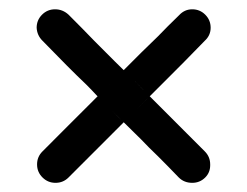

<svg xmlns="http://www.w3.org/2000/svg" viewBox="-20 -569 537 417"><path d="M72.3 -240.2Q103.5 -271.5 127.9 -295.9Q153.3 -321.3 171.9 -339.8Q205.1 -373 222.7 -390.6Q240.2 -407.2 246.1 -414.1Q261.7 -429.7 239.3 -407.2Q215.8 -383.8 216.8 -384.8Q217.8 -385.7 232.4 -400.4Q248 -416 287.1 -455.1Q302.7 -470.7 323.2 -490.2Q342.8 -510.7 369.1 -536.1Q380.9 -548.8 397.5 -548.8Q414.1 -548.8 425.8 -537.1Q437.5 -525.4 437.5 -508.8Q437.5 -492.2 424.8 -480.5Q400.4 -455.1 379.9 -434.6Q359.4 -414.1 343.8 -398.4Q287.1 -341.8 277.3 -332Q266.6 -321.3 275.4 -330.1Q285.2 -339.8 297.9 -352.5Q310.5 -365.2 265.6 -320.3Q256.8 -311.5 247.1 -301.8Q236.3 -291 223.6 -278.3Q205.1 -259.8 181.6 -236.3Q158.2 -212.9 128.9 -183.6Q117.2 -171.9 100.6 -171.9Q84 -171.9 72.3 -183.6Q60.5 -195.3 60.5 -211.9Q60.5 -228.5 72.3 -240.2ZM128.9 -537.1Q160.2 -505.9 184.6 -480.5Q209 -456.1 228.5 -436.5Q261.7 -404.3 278.3 -386.7Q295.9 -369.1 302.7 -362.3Q318.4 -346.7 294.9 -370.1Q272.5 -393.6 273.4 -391.6Q274.4 -391.6 289.1 -376Q303.7 -361.3 342.8 -322.3Q358.4 -306.6 378.9 -286.1Q399.4 -265.6 424.8 -240.2Q436.5 -228.5 436.5 -211.9Q436.5 -210.9 436.5 -210Q436.5 -194.3 425.8 -183.6Q414.1 -171.9 397.5 -171.9Q379.9 -171.9 368.2 -183.6Q343.8 -209 323.2 -229.5Q302.7 -249 287.1 -265.6Q229.5 -322.3 219.7 -332Q210 -341.8 217.8 -334Q228.5 -323.2 241.2 -310.5Q253.9 -297.9 208 -343.8Q200.2 -351.6 189.5 -362.3Q179.7 -373 167 -385.7Q148.4 -403.3 125 -426.8Q101.6 -450.2 72.3 -480.5Q60.5 -492.2 59.6 -508.8Q59.6 -525.4 71.3 -537.1Q83 -548.8 99.6 -548.8Q116.2 -548.8 128.9 -537.1Z"/></svg>

Font: DCLMarker
Style: Bold
Weight: 6
Designer: GFD Dennou Club
Foundry: GFD Dennou Club
Version: Version 1.0